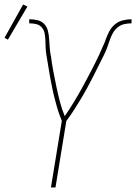

<svg xmlns="http://www.w3.org/2000/svg" viewBox="-41 -828 601 848"><path d="M184 0 232 -294Q227 -308 221.5 -322Q216 -336 212 -350.5Q208 -365 204 -379.5Q200 -394 196.5 -408.5Q193 -423 190 -438Q187 -453 184 -468Q181 -483 178.5 -498Q176 -513 173.5 -528Q171 -543 168.5 -558Q166 -573 163.5 -588Q161 -603 160.5 -618.5Q160 -634 159.5 -650Q159 -666 156 -681Q153 -696 143.5 -707Q134 -718 119 -721.5Q104 -725 88 -725V-743Q106 -743 124 -739Q142 -735 154 -722.5Q166 -710 170.5 -692Q175 -674 176 -656Q177 -638 178.5 -619.5Q180 -601 183 -583L184 -581Q188 -547 194.5 -513Q201 -479 208 -445.5Q215 -412 223.5 -379Q232 -346 245 -315Q267 -347 287 -380Q307 -413 325.5 -447Q344 -481 362 -515.5Q380 -550 396 -584L397 -586Q404 -601 410.5 -616.5Q417 -632 424 -647V-649Q431 -668 440 -686.5Q449 -705 465 -719Q481 -733 501 -738Q521 -743 540 -743V-725Q524 -725 508 -721.5Q492 -718 478.5 -707Q465 -696 457 -681Q449 -666 443.5 -650Q438 -634 432.5 -618.5Q427 -603 419.5 -588Q412 -573 404.5 -558Q397 -543 389.5 -528Q382 -513 374.5 -498Q367 -483 359 -468Q351 -453 343 -438Q335 -423 326.5 -408.5Q318 -394 309 -379.5Q300 -365 291 -350.5Q282 -336 272.5 -322Q263 -308 252 -294L204 0ZM-6 -653 -21 -661 61 -808 80 -799Z"/></svg>

Font: Iosevka Thin
Style: Italic
Weight: 100
Italic angle: -9°
Monospace: yes
Designer: Belleve Invis
Foundry: Belleve Invis
Version: Version 32.5.0; ttfautohint (v1.8.4)